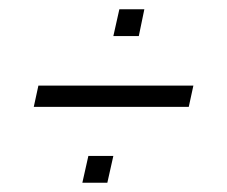

<svg xmlns="http://www.w3.org/2000/svg" viewBox="-20 -461 490 415"><path d="M53 -230 63 -276H398L388 -230ZM158 -66 171 -124H225L212 -66ZM225 -383 238 -441H292L280 -383Z"/></svg>

Font: Saira ExtraCondensed Light
Style: Italic
Weight: 300
Width: 2
Italic angle: -12°
Designer: Hector Gatti with collaboration of the Omnibus-Type team
Foundry: Omnibus-Type
Version: Version 1.101